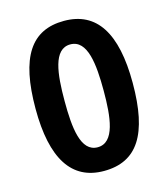

<svg xmlns="http://www.w3.org/2000/svg" viewBox="-110 -810 794 907"><g transform="rotate(-15 287.5 -357.0)"><path d="M287 10C450 10 525 -106 525 -357C525 -602 446 -724 287 -724C126 -724 50 -610 50 -357C50 -113 129 10 287 10ZM287 -106C204 -106 192 -226 192 -357C192 -490 204 -609 287 -609C371 -609 383 -486 383 -357C383 -229 371 -106 287 -106Z"/></g></svg>

Font: Kathrein 75 Bold
Style: Regular
Weight: 700
Designer: Lazydogs Typefoundry, based on Open Sans by Ascender Corporation
Foundry: Lazydogs Typefoundry
Version: Version 1.003;PS 001.003;hotconv 1.0.88;makeotf.lib2.5.64775